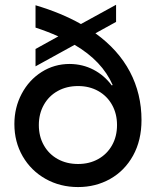

<svg xmlns="http://www.w3.org/2000/svg" viewBox="-20 -755 641 789"><path d="M39.1 -245.1Q39.1 -313 69.1 -369.6Q99.1 -426.3 151.1 -459.2Q203.1 -492.2 266.6 -492.2Q319.8 -491.7 364.3 -468.5Q408.7 -445.3 439.5 -403.8L442.9 -405.8Q420.9 -455.6 382.3 -496.3Q343.8 -537.1 286.6 -570.8L126 -482.4V-553.7L219.7 -605.5Q175.3 -625.5 126 -641.6V-733.4Q232.4 -701.7 312.5 -656.2L457 -735.4V-665L372.1 -618.2Q466.3 -550.3 513.9 -460Q561.5 -369.6 561.5 -261.7Q561.5 -178.2 526.9 -115.7Q492.2 -53.2 432.9 -19.8Q373.5 13.7 300.8 13.7Q227.1 13.7 167.2 -20Q107.4 -53.7 73.2 -112.8Q39.1 -171.9 39.1 -245.1ZM460.9 -241.2Q460.9 -287.6 440.4 -324.2Q419.9 -360.8 383.5 -381.1Q347.2 -401.4 300.8 -401.4Q253.9 -401.4 217.3 -381.1Q180.7 -360.8 160.2 -324.2Q139.6 -287.6 139.6 -241.2Q139.6 -194.3 160.2 -158Q180.7 -121.6 217.3 -101.3Q253.9 -81.1 300.8 -81.1Q347.2 -81.1 383.5 -101.3Q419.9 -121.6 440.4 -158Q460.9 -194.3 460.9 -241.2Z"/></svg>

Font: Wanted Sans Medium
Style: Regular
Weight: 500
Designer: Original Design by Kil Hyung-jin and Kang Hanbin, Wanted Lab, Inc; Hangeul from Source Han Sans by Jang Soo-young and Ka
Foundry: Wanted Lab, Inc.
Version: Version 1.001